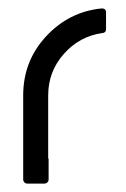

<svg xmlns="http://www.w3.org/2000/svg" viewBox="-20 -439 300 457"><path d="M95.7 -61.5Q95.7 -44.9 95.7 -11.7Q95.7 -7.8 92.8 -4.9Q89.8 -2 85.9 -2Q72.3 -2 44.9 -2Q41 -2 38.1 -4.9Q35.2 -7.8 35.2 -11.7Q35.2 -78.1 35.2 -211.9Q35.2 -293 88.9 -351.6Q143.6 -411.1 221.7 -418.9Q222.7 -418.9 223.6 -418.9Q226.6 -418.9 229.5 -417Q232.4 -414.1 232.4 -410.2Q232.4 -396.5 232.4 -369.1Q232.4 -366.2 230.5 -363.3Q227.5 -360.4 223.6 -360.4Q168.9 -352.5 131.8 -310.5Q94.7 -268.6 94.7 -211.9Q94.7 -200.2 94.7 -180.7Q94.7 -162.1 94.7 -141.6Q94.7 -111.3 94.7 -85.9Q94.7 -61.5 94.7 -61.5Q94.7 -61.5 95.7 -61.5Z"/></svg>

Font: Citrica
Style: Regular
Weight: 400
Designer: Mario Otalvaro
Version: Version 1.0